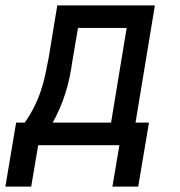

<svg xmlns="http://www.w3.org/2000/svg" viewBox="-49 -540 669 714"><path d="M465 154H369L395 0H93L67 154H-29L11 -84H43Q62 -111 77 -140.5Q92 -170 102.5 -201Q113 -232 119.5 -263Q126 -294 132 -325L164 -520H527L455 -84H505ZM147 -84H364L422 -436H241L220 -312Q216 -283 210 -254Q204 -225 195 -196Q186 -167 174 -139Q162 -111 147 -84Z"/></svg>

Font: Iosevka Md Ex Obl
Style: Regular
Weight: 500
Width: 7
Italic angle: -9°
Monospace: yes
Designer: Belleve Invis
Foundry: Belleve Invis
Version: Version 32.5.0; ttfautohint (v1.8.4)